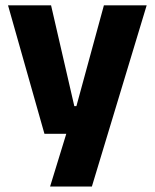

<svg xmlns="http://www.w3.org/2000/svg" viewBox="-20 -511 566 703"><path d="M332 -122.4 250.1 -87 360.4 -491.4H517L316.4 172H163.4L240.2 -78.1L312.1 -21.2H142.7L9.4 -491.4H167L252.1 -122.4Z"/></svg>

Font: Anek Gurmukhi Medium
Style: Regular
Weight: 500
Designer: Sarang Kulkarni (Gurmukhi), Yesha Goshar (Latin)
Foundry: Ek Type
Version: Version 1.003